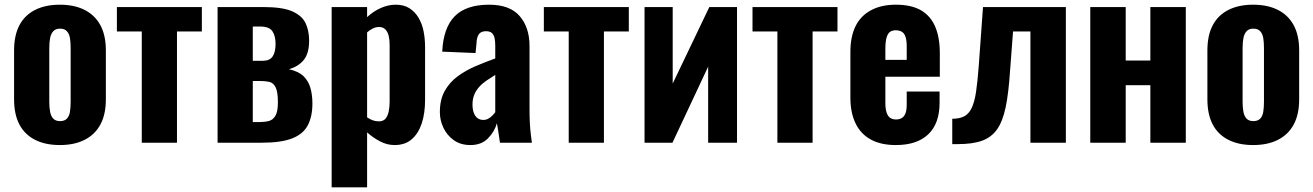

<svg xmlns="http://www.w3.org/2000/svg" viewBox="-20 -608 5595 818"><path d="M235 10Q173 10 129 -12.5Q85 -35 62.5 -78Q40 -121 40 -185V-393Q40 -457 62.5 -500Q85 -543 129 -565.5Q173 -588 235 -588Q297 -588 341 -565.5Q385 -543 408 -500Q431 -457 431 -393V-185Q431 -121 408 -78Q385 -35 341 -12.5Q297 10 235 10ZM236 -92Q255 -92 265 -102.5Q275 -113 278 -131.5Q281 -150 281 -174V-403Q281 -428 278 -446Q275 -464 265 -475Q255 -486 236 -486Q217 -486 207 -475Q197 -464 193.5 -446Q190 -428 190 -403V-174Q190 -150 193.5 -131.5Q197 -113 207 -102.5Q217 -92 236 -92Z M584 0V-474H478V-578H840V-474H734V0Z M907 0V-578H1102Q1184 -578 1225.5 -559.5Q1267 -541 1282 -509Q1297 -477 1297 -435Q1297 -381 1274.5 -353Q1252 -325 1211 -313Q1252 -304 1273 -283.5Q1294 -263 1302.5 -233.5Q1311 -204 1311 -167Q1311 -112 1291.5 -74.5Q1272 -37 1225 -18.5Q1178 0 1096 0ZM1057 -88H1086Q1108 -88 1125.5 -92.5Q1143 -97 1153.5 -115Q1164 -133 1164 -172Q1164 -216 1154.5 -235.5Q1145 -255 1128 -259Q1111 -263 1088 -263H1057ZM1057 -349H1100Q1129 -349 1141.5 -367.5Q1154 -386 1154 -421Q1154 -455 1140.5 -475Q1127 -495 1088 -495H1057Z M1393 190V-578H1544V-535Q1571 -560 1602.5 -574Q1634 -588 1666 -588Q1701 -588 1725 -572.5Q1749 -557 1764 -531Q1779 -505 1785 -473Q1791 -441 1791 -408V-182Q1791 -126 1777 -83Q1763 -40 1734.5 -15Q1706 10 1661 10Q1630 10 1600.5 -5Q1571 -20 1544 -44V190ZM1594 -91Q1613 -91 1622.5 -102.5Q1632 -114 1636 -133Q1640 -152 1640 -175V-417Q1640 -438 1636 -455Q1632 -472 1622 -482.5Q1612 -493 1595 -493Q1581 -493 1568 -486.5Q1555 -480 1544 -470V-108Q1556 -100 1568 -95.5Q1580 -91 1594 -91Z M1984 10Q1942 10 1913 -11Q1884 -32 1869 -64Q1854 -96 1854 -130Q1854 -184 1875 -221Q1896 -258 1930 -283Q1964 -308 2006 -326Q2048 -344 2090 -359V-413Q2090 -432 2087 -446Q2084 -460 2075.5 -467.5Q2067 -475 2051 -475Q2035 -475 2026.5 -468.5Q2018 -462 2014 -449.5Q2010 -437 2010 -422L2006 -382L1864 -388Q1869 -490 1917.5 -539Q1966 -588 2064 -588Q2152 -588 2194 -539.5Q2236 -491 2236 -412V-143Q2236 -109 2237.5 -82.5Q2239 -56 2241.5 -35.5Q2244 -15 2246 0H2110Q2107 -22 2103 -48Q2099 -74 2097 -83Q2087 -47 2059 -18.5Q2031 10 1984 10ZM2039 -97Q2050 -97 2059.5 -102Q2069 -107 2077 -115Q2085 -123 2090 -130V-289Q2069 -276 2051 -263.5Q2033 -251 2020 -236Q2007 -221 2000 -203Q1993 -185 1993 -162Q1993 -132 2005 -114.5Q2017 -97 2039 -97Z M2403 0V-474H2297V-578H2659V-474H2553V0Z M2726 0V-578H2846V-252L3002 -578H3120V0H2997V-324L2845 0Z M3292 0V-474H3186V-578H3548V-474H3442V0Z M3797 10Q3733 10 3690 -13.5Q3647 -37 3625 -82.5Q3603 -128 3603 -192V-386Q3603 -452 3625 -496.5Q3647 -541 3691 -564.5Q3735 -588 3797 -588Q3863 -588 3904 -564Q3945 -540 3964.5 -494Q3984 -448 3984 -382V-281H3752V-169Q3752 -144 3757.5 -128Q3763 -112 3773 -105.5Q3783 -99 3798 -99Q3812 -99 3822.5 -105.5Q3833 -112 3838 -126Q3843 -140 3843 -163V-218H3983V-170Q3983 -82 3935 -36Q3887 10 3797 10ZM3752 -353H3843V-410Q3843 -435 3838 -450.5Q3833 -466 3822.5 -472.5Q3812 -479 3796 -479Q3781 -479 3771.5 -472Q3762 -465 3757 -447.5Q3752 -430 3752 -398Z M4037 6V-102Q4068 -102 4088 -112.5Q4108 -123 4120 -148.5Q4132 -174 4138.5 -217.5Q4145 -261 4150 -329L4168 -578H4521V0H4370V-474H4296L4283 -303Q4277 -211 4264.5 -151Q4252 -91 4228 -57Q4204 -23 4164 -8.5Q4124 6 4061 6Z M4625 0V-578H4776V-350H4881V-578H5032V0H4881V-245H4776V0Z M5319 10Q5257 10 5213 -12.5Q5169 -35 5146.5 -78Q5124 -121 5124 -185V-393Q5124 -457 5146.5 -500Q5169 -543 5213 -565.5Q5257 -588 5319 -588Q5381 -588 5425 -565.5Q5469 -543 5492 -500Q5515 -457 5515 -393V-185Q5515 -121 5492 -78Q5469 -35 5425 -12.5Q5381 10 5319 10ZM5320 -92Q5339 -92 5349 -102.5Q5359 -113 5362 -131.5Q5365 -150 5365 -174V-403Q5365 -428 5362 -446Q5359 -464 5349 -475Q5339 -486 5320 -486Q5301 -486 5291 -475Q5281 -464 5277.5 -446Q5274 -428 5274 -403V-174Q5274 -150 5277.5 -131.5Q5281 -113 5291 -102.5Q5301 -92 5320 -92Z"/></svg>

Font: Oswald SemiBold
Style: Regular
Weight: 600
Designer: Vernon Adams
Foundry: Vernon Adams
Version: Version 4.103;gftools[0.9.33.dev8+g029e19f]